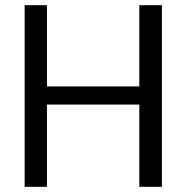

<svg xmlns="http://www.w3.org/2000/svg" viewBox="-20 -720 719 740"><path d="M604 -700V0H517V-317H161V0H75V-700H161V-387H517V-700Z"/></svg>

Font: Be Vietnam
Style: Regular
Weight: 400
Designer: Gabriel Lam
Foundry: TypeRant
Version: Version 4.000